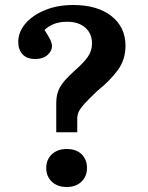

<svg xmlns="http://www.w3.org/2000/svg" viewBox="-20 -734 590 768"><path d="M205 -205V-323Q205 -358 219.5 -384.5Q234 -411 275 -448Q315 -483 331.5 -507Q348 -531 348 -560Q348 -600 321 -623.5Q294 -647 249 -647Q218 -647 195.5 -638Q173 -629 158 -614Q169 -598 178.5 -580Q188 -562 188 -550Q188 -530 170 -514Q152 -498 122 -498Q87 -498 70 -517Q53 -536 53 -566Q53 -606 81.5 -639.5Q110 -673 160 -693.5Q210 -714 272 -714Q370 -714 426 -669.5Q482 -625 482 -551Q482 -496 451.5 -454Q421 -412 370 -371Q335 -338 317.5 -318.5Q300 -299 294.5 -286Q289 -273 289 -260V-205ZM247 14Q210 14 187.5 -7Q165 -28 165 -62Q165 -96 187.5 -117Q210 -138 247 -138Q285 -138 306.5 -117Q328 -96 328 -62Q328 -29 306 -7.5Q284 14 247 14Z"/></svg>

Font: Literata SemiBold
Style: Regular
Weight: 600
Designer: Latin by Veronika Burian and Jose Scaglione. Greek by Irene Vlachou. Cyrillic by Vera Evstafieva.
Foundry: TypeTogether
Version: Version 3.103; ttfautohint (v1.8.4.7-5d5b);gftools[0.9.29]